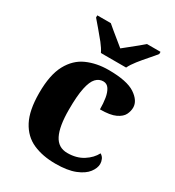

<svg xmlns="http://www.w3.org/2000/svg" viewBox="-185 -877 911 997"><g transform="rotate(30 270.5 -378.0)"><path d="M300 10Q223 10 165.5 -15.5Q108 -41 76 -101.5Q44 -162 44 -267Q44 -375 77.5 -437Q111 -499 168.5 -524.5Q226 -550 297 -550Q408 -550 456.5 -517.5Q505 -485 505 -444Q505 -423 494.5 -401.5Q484 -380 452.5 -365Q421 -350 360 -350Q360 -386 355 -416.5Q350 -447 337.5 -466Q325 -485 303 -485Q278 -485 259.5 -465.5Q241 -446 231 -398.5Q221 -351 221 -268Q221 -168 246 -118.5Q271 -69 326 -69Q381 -69 420 -94Q459 -119 477 -154Q491 -146 497 -132.5Q503 -119 503 -105Q503 -80 482.5 -53Q462 -26 417 -8Q372 10 300 10ZM218 -606Q207 -629 186 -655.5Q165 -682 142.5 -708Q120 -734 104 -753V-766H185Q197 -755 217 -739Q237 -723 257.5 -706Q278 -689 293 -677Q308 -689 329 -706Q350 -723 370 -739Q390 -755 402 -766H483V-753Q468 -734 445 -708Q422 -682 401 -655.5Q380 -629 369 -606Z"/></g></svg>

Font: Noto Serif ExtraBold
Style: Regular
Weight: 800
Designer: Monotype Design Team
Foundry: Monotype Imaging Inc.
Version: Version 2.014